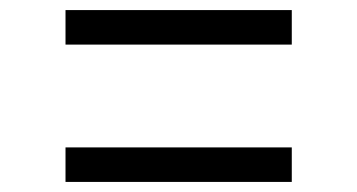

<svg xmlns="http://www.w3.org/2000/svg" viewBox="-20 -506 709 381"><path d="M559 -486V-417.5H110V-486ZM559 -213.5V-145H110V-213.5Z"/></svg>

Font: Merriweather 36pt
Style: Regular
Weight: 400
Designer: Eben Sorkin
Foundry: Eben Sorkin
Version: Version 2.100